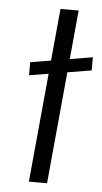

<svg xmlns="http://www.w3.org/2000/svg" viewBox="-51 -714 399 748"><g transform="rotate(5 148.5 -340.5)"><path d="M91 0 155 -681H226L162 0ZM55.5 -464 297 -504.5V-453L55.5 -413Z"/></g></svg>

Font: Karla
Style: Italic
Weight: 400
Italic angle: -8°
Designer: Jonathan Pinhorn
Version: Version 2.004;gftools[0.9.33]